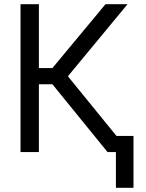

<svg xmlns="http://www.w3.org/2000/svg" viewBox="-20 -727 696 918"><path d="M230.5 -324.2H166V0H78.1V-707H166V-401.4H230.5L484.4 -707H589.8L304.7 -362.3L599.6 0H494.1ZM618.2 170.9H534.2V-77.1H618.2Z"/></svg>

Font: WEMIX Pretendard Variable
Style: Regular
Weight: 400
Designer: Base glyphs from Inter by Rasmus Andersson; Hangeul glyphs from Noto Sans CJK(Source Han Sans) by Jang Soo-young and Kan
Foundry: Kil Hyung-jin
Version: Version 1.000;Glyphs 3.2 (3208)